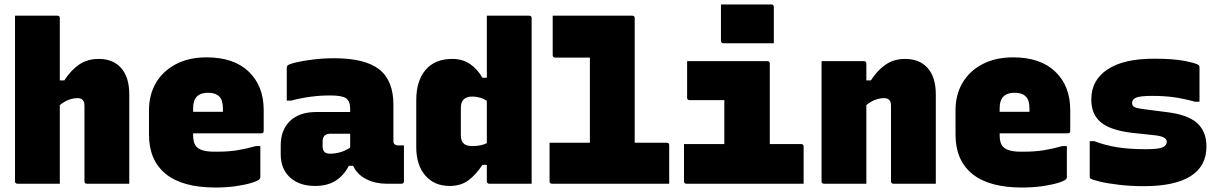

<svg xmlns="http://www.w3.org/2000/svg" viewBox="-20 -820 5440 857"><path d="M58 0Q47 0 47 -11V-750H236Q247 -750 247 -739V-461H267Q295 -505 332 -531Q369 -557 421 -557Q485 -557 521 -516Q557 -475 557 -399V0H368Q357 0 357 -11V-349Q357 -382 326 -382Q308 -382 288 -375Q268 -368 247 -351V0Z M902 -564Q1024 -564 1090.5 -500Q1157 -436 1157 -329V-235Q1157 -225 1146 -225H842V-217Q842 -200 845.5 -186.5Q849 -173 858 -164Q869 -153 890.5 -147.5Q912 -142 953 -143Q1000 -143 1040 -149.5Q1080 -156 1122 -168H1142V-28Q1142 -24 1138 -20Q1130 -12 1102 -3.5Q1074 5 1032.5 11Q991 17 942 17Q794 17 719.5 -44Q645 -105 645 -219V-328Q645 -397 676 -450Q707 -503 765 -533.5Q823 -564 902 -564ZM909 -406Q842 -406 842 -338V-321H975V-336Q975 -373 959 -389Q942 -406 909 -406Z M1736 -352V-190Q1736 -176 1747 -173Q1751 -171 1755 -171H1783V-11Q1783 0 1772 0H1705Q1656 0 1615.5 -20Q1575 -40 1556 -80H1537Q1516 -38 1479 -14Q1442 10 1386 10Q1316 10 1274.5 -28Q1233 -66 1233 -131V-170Q1233 -240 1274.5 -280Q1316 -320 1392 -320H1543V-334Q1543 -369 1524.5 -381.5Q1506 -394 1454 -394Q1367 -394 1280 -371H1260V-517Q1260 -524 1263 -527Q1270 -534 1301.5 -541.5Q1333 -549 1378.5 -554.5Q1424 -560 1472 -560Q1609 -560 1672.5 -510.5Q1736 -461 1736 -352ZM1420 -166Q1420 -134 1453 -134Q1501 -134 1543 -161V-223H1454Q1437 -223 1428 -214Q1420 -204 1420 -190Z M1999 -557Q2045 -557 2078.5 -534Q2112 -511 2133 -473H2153V-750H2342Q2353 -750 2353 -739V0H2164Q2153 0 2153 -11V-84H2133Q2106 -42 2072 -16Q2038 10 1987 10Q1918 10 1878 -37Q1838 -84 1838 -163V-373Q1838 -459 1879.5 -508Q1921 -557 1999 -557ZM2049 -180Q2060 -168 2088 -168Q2127 -168 2153 -181V-370Q2138 -380 2121 -384.5Q2104 -389 2088 -389Q2037 -389 2037 -338V-218Q2037 -191 2049 -180Z M2433 -183H2613V-563H2458Q2447 -563 2447 -574V-750H2802Q2813 -750 2813 -739V-183H2956Q2967 -183 2967 -172V0H2444Q2433 0 2433 -11Z M3033 -177H3213V-373H3058Q3047 -373 3047 -384V-547H3405Q3416 -547 3416 -536V-177H3556Q3567 -177 3567 -166V0H3044Q3033 0 3033 -11ZM3198 -800H3423Q3434 -800 3434 -789V-627H3209Q3198 -627 3198 -638Z M3847 0H3658Q3647 0 3647 -11V-547H3836Q3847 -547 3847 -536V-461H3867Q3896 -506 3933 -531.5Q3970 -557 4020 -557Q4085 -557 4121 -516Q4157 -475 4157 -399V0H3968Q3957 0 3957 -11V-349Q3957 -382 3926 -382Q3908 -382 3888 -375Q3868 -368 3847 -351Z M4502 -564Q4624 -564 4690.5 -500Q4757 -436 4757 -329V-235Q4757 -225 4746 -225H4442V-217Q4442 -200 4445.5 -186.5Q4449 -173 4458 -164Q4469 -153 4490.5 -147.5Q4512 -142 4553 -143Q4600 -143 4640 -149.5Q4680 -156 4722 -168H4742V-28Q4742 -24 4738 -20Q4730 -12 4702 -3.5Q4674 5 4632.5 11Q4591 17 4542 17Q4394 17 4319.5 -44Q4245 -105 4245 -219V-328Q4245 -397 4276 -450Q4307 -503 4365 -533.5Q4423 -564 4502 -564ZM4509 -406Q4442 -406 4442 -338V-321H4575V-336Q4575 -373 4559 -389Q4542 -406 4509 -406Z M5095 -154Q5151 -154 5169.5 -162.5Q5188 -171 5188 -187Q5188 -210 5137 -216L5034 -227Q4938 -238 4894.5 -273.5Q4851 -309 4851 -376Q4851 -462 4923 -510Q4995 -558 5131 -558Q5219 -558 5270.5 -547.5Q5322 -537 5331 -529Q5334 -526 5334 -519V-366H5314Q5262 -380 5220 -386Q5178 -392 5121 -392Q5071 -392 5052 -384.5Q5033 -377 5033 -360Q5033 -347 5045 -341.5Q5057 -336 5083 -333L5184 -320Q5280 -309 5322.5 -271.5Q5365 -234 5365 -166Q5365 -78 5294 -33.5Q5223 11 5086 11Q5029 11 4976.5 5Q4924 -1 4888.5 -9.5Q4853 -18 4846 -24Q4844 -26 4844 -31V-190H4864Q4914 -171 4968 -162.5Q5022 -154 5095 -154Z"/></svg>

Font: Recursive Mn Lnr St Blk
Style: Regular
Weight: 900
Monospace: yes
Version: Version 1.079;hotconv 1.0.112;makeotfexe 2.5.65598; ttfautoh